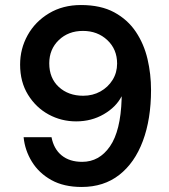

<svg xmlns="http://www.w3.org/2000/svg" viewBox="-20 -732 673 764"><path d="M305 12Q234 12 184.5 -15.5Q135 -43 107 -88.5Q79 -134 74 -186H185Q194 -139 225.5 -113.5Q257 -88 307 -88Q375 -88 417.5 -149.5Q460 -211 464 -338Q464 -342 464 -349Q442 -306 393 -277.5Q344 -249 283 -249Q224 -249 173.5 -276.5Q123 -304 91.5 -355Q60 -406 60 -475Q60 -538 90 -592Q120 -646 175 -679Q230 -712 302 -712Q381 -712 434.5 -683Q488 -654 520.5 -605.5Q553 -557 567 -497Q581 -437 581 -374Q581 -258 548.5 -171Q516 -84 454.5 -36Q393 12 305 12ZM311 -351Q349 -351 379.5 -368Q410 -385 428 -414Q446 -443 446 -479Q446 -536 407 -572.5Q368 -609 310 -609Q252 -609 214 -572.5Q176 -536 176 -480Q176 -421 214 -386Q252 -351 311 -351Z"/></svg>

Font: DM Sans SemiBold
Style: Regular
Weight: 600
Designer: Colophon Foundry, Jonny Pinhorn
Foundry: Colophon Foundry
Version: Version 4.004; ttfautohint (v1.8.4.7-5d5b)